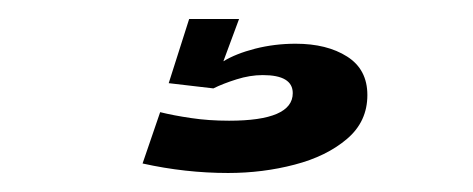

<svg xmlns="http://www.w3.org/2000/svg" viewBox="-20 -20 498 202"><path d="M220 162Q175 162 130 152L148.5 98Q162.5 101.5 181 104.2Q199.5 107 221 107Q288 107 288 78Q288 59 256.5 59Q243 59 228.8 63.5Q214.5 68 204.5 73L157.5 67.5L179 0H231.5L215 44.5Q228 36.5 248.5 31.2Q269 26 291 26Q324 26 345.2 39.5Q366.5 53 366.5 80Q366.5 108 345 126.2Q323.5 144.5 290 153.2Q256.5 162 220 162Z"/></svg>

Font: Anybody ExtraExpanded Medium
Style: Regular
Weight: 500
Width: 8
Designer: Tyler Finck
Foundry: Etcetera Type Company
Version: Version 1.010; ttfautohint (v1.8.3) -l 8 -r 50 -G 200 -x 14 